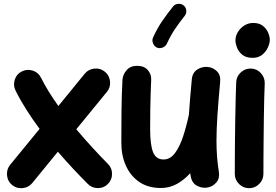

<svg xmlns="http://www.w3.org/2000/svg" viewBox="-20 -905 1436 999"><path d="M43 57.6Q19.5 38.6 16.6 7.3Q13.7 -23.9 32.7 -47.4L186 -234.4Q149.4 -283.7 117.4 -334Q85.4 -384.3 60.5 -434.6Q47.4 -461.9 57.1 -491.2Q66.9 -520.5 94.2 -533.7Q121.6 -546.9 150.9 -537.4Q180.2 -527.8 193.4 -500.5Q210.9 -465.3 233.9 -428.2Q256.8 -391.1 283.7 -353.5L420.9 -521.5Q439.9 -544.9 471.2 -548.1Q502.4 -551.3 525.9 -531.7Q549.3 -512.7 552.5 -481.4Q555.7 -450.2 536.1 -426.8L377 -232.4Q418.5 -183.1 460.7 -137.2Q502.9 -91.3 541.5 -52.2Q563 -31.2 563 -0.2Q563 30.8 541.5 52.2Q520.5 73.7 489.5 73.7Q458.5 73.7 437 52.2Q400.4 15.6 360.6 -26.9Q320.8 -69.3 281.2 -115.7L147.9 47.4Q128.9 70.8 97.7 73.7Q66.4 76.7 43 57.6Z M1125.5 -478.5Q1115.7 -374 1111.1 -301.3Q1106.4 -228.5 1106.4 -173.3Q1106.4 -127.4 1109.4 -89.1Q1112.3 -50.8 1118.7 -11.7Q1124 22 1106.9 42.7Q1089.8 63.5 1064.5 69.8Q1035.6 76.7 1007.1 62.7Q978.5 48.8 972.2 11.2Q970.7 3.4 969.7 -3.9Q938.5 30.8 900.4 52Q862.3 73.2 817.4 73.2Q751 73.2 705.1 42Q659.2 10.7 635.3 -42.5Q611.3 -95.7 611.3 -161.1Q611.3 -239.7 612.1 -323.5Q612.8 -407.2 617.2 -489.7Q619.1 -517.1 638.7 -539.8Q658.2 -562.5 693.4 -562.5Q730 -562.5 749 -540.5Q768.1 -518.6 766.6 -489.7Q765.1 -454.1 763.9 -418.5Q762.7 -382.8 762 -338.9Q761.2 -294.9 761.2 -234.4Q761.2 -150.9 776.6 -113Q792 -75.2 830.6 -75.2Q865.7 -75.2 890.4 -108.4Q915 -141.6 932.6 -194.8Q950.2 -248 962.9 -308.6Q965.3 -348.1 969.2 -393.6Q973.1 -439 978 -492.2Q981.4 -527.8 1007.1 -543.7Q1032.7 -559.6 1061 -556.6Q1087.9 -554.2 1108.4 -534.4Q1128.9 -514.6 1125.5 -478.5ZM935.1 -877Q947.8 -867.2 949.2 -850.8Q950.7 -834.5 940.9 -822.3Q913.6 -788.1 890.9 -754.6Q868.2 -721.2 848.1 -677.7Q841.8 -663.6 825.9 -657.5Q810.1 -651.4 795.9 -657.7Q782.2 -664.1 776.1 -679.9Q770 -695.8 776.4 -710Q799.3 -760.3 825.9 -798.3Q852.5 -836.4 879.9 -870.6Q889.6 -883.3 906.2 -885Q922.9 -886.7 935.1 -877Z M1205.1 -694.8Q1205.1 -717.8 1217.8 -738.5Q1230.5 -759.3 1251.5 -772.5Q1272.5 -785.6 1297.4 -785.6Q1329.1 -785.6 1347.9 -770.5Q1366.7 -755.4 1375.2 -734.9Q1383.8 -714.4 1383.8 -698.2Q1383.8 -680.2 1373.8 -658Q1363.8 -635.7 1344 -619.9Q1324.2 -604 1294.9 -604Q1260.3 -604 1240.7 -620.1Q1221.2 -636.2 1213.1 -657.5Q1205.1 -678.7 1205.1 -694.8ZM1286.6 -548.3Q1317.4 -546.9 1337.9 -523.9Q1358.4 -501 1357.4 -470.7Q1356 -437.5 1354.7 -389.4Q1353.5 -341.3 1352.8 -286.4Q1352.1 -231.4 1351.6 -177.2Q1351.1 -123 1350.8 -76.7Q1350.6 -30.3 1350.6 0Q1350.6 30.3 1328.6 52.2Q1306.6 74.2 1275.9 74.2Q1245.6 74.2 1223.6 52.2Q1201.7 30.3 1201.7 0Q1201.7 -31.2 1201.9 -77.6Q1202.1 -124 1202.6 -178.5Q1203.1 -232.9 1204.1 -288.3Q1205.1 -343.8 1206.3 -392.8Q1207.5 -441.9 1209 -477.5Q1210.4 -508.3 1233.4 -528.8Q1256.3 -549.3 1286.6 -548.3Z"/></svg>

Font: Mikhak-DS2-FD ExtraBold
Style: Regular
Weight: 800
Designer: Amin Abedi
Version: Version 3.2